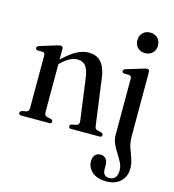

<svg xmlns="http://www.w3.org/2000/svg" viewBox="-126 -748 986 1089"><g transform="rotate(15 367.0 -204.0)"><path d="M164 -425V-363.5Q209.5 -406.5 244.8 -425.2Q280 -444 314 -444Q362.5 -444 388.5 -413.8Q414.5 -383.5 422 -326L458.5 -57Q460 -44.5 463.5 -38.2Q467 -32 477 -30L499 -25.5Q510 -21 510 -12Q510 0 495.5 0H328Q314.5 0 314.5 -12Q314.5 -21 324.5 -24.5L350 -29.5Q370 -34 367 -56L333.5 -304.5Q327.5 -348 311 -369Q294.5 -390 263 -390Q220.5 -390 171 -343L164 -336V-55Q164 -33.5 180 -29.5L205 -24.5Q214.5 -21 214.5 -12Q214.5 0 201 0H35.5Q21.5 0 21.5 -12Q21.5 -21 32 -25.5L57.5 -30.5Q73.5 -34 73.5 -54.5V-363Q73.5 -378 62 -380.5L28.5 -381Q18 -384 18 -392.5Q18 -402 32 -407L124.5 -435.5Q141 -441 149.5 -441Q164 -441 164 -425ZM621.5 -523.5Q594.5 -523.5 578 -540.5Q561.5 -557.5 561.5 -583.5Q561.5 -610 578.2 -627Q595 -644 621.5 -644Q649 -644 665.8 -627Q682.5 -610 682.5 -583.5Q682.5 -557.5 665.8 -540.5Q649 -523.5 621.5 -523.5ZM671.5 -50Q671.5 -12.5 681.5 17Q691.5 46.5 701.5 73.5Q711.5 100.5 711.5 130.5Q711.5 177.5 680.8 206.8Q650 236 597.5 236Q543.5 236 514.2 210Q485 184 485 148.5Q485 123.5 497 110.5Q509 97.5 529 97.5Q548.5 97.5 560 111.2Q571.5 125 571.5 147V171Q571.5 213 609 213Q655.5 212.5 655.5 157Q655.5 132.5 644.2 110.5Q633 88.5 618.5 66.2Q604 44 592.8 19.8Q581.5 -4.5 581.5 -33V-363Q581.5 -378 569.5 -380.5L536.5 -381Q526 -384 526 -392.5Q526 -402 539.5 -407L631.5 -435Q649 -441 657 -441Q671.5 -441 671.5 -424.5Z"/></g></svg>

Font: Fraunces 144pt Soft
Style: Regular
Weight: 400
Version: Version 1.000;[0bf87f6ff]